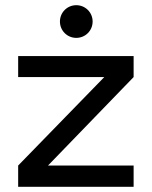

<svg xmlns="http://www.w3.org/2000/svg" viewBox="-20 -720 587 740"><path d="M274 -574C309 -574 337 -602 337 -637C337 -672 309 -700 274 -700C239 -700 211 -672 211 -637C211 -602 239 -574 274 -574ZM50 -504V-423H382L50 -82V0H495V-82H165L495 -423V-504Z"/></svg>

Font: Hibana SubMedium
Style: Regular
Weight: 500
Width: 6
Designer: pygmalion
Foundry: ybstudio
Version: Version 0.930;hotconv 1.0.109;makeotfexe 2.5.65596